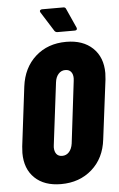

<svg xmlns="http://www.w3.org/2000/svg" viewBox="-60 -924 602 973"><g transform="rotate(-5 241.5 -437.5)"><path d="M29 -166Q29 -177 31 -199L68 -501Q80 -596 142.5 -652Q205 -708 299 -708Q384 -708 433.5 -661Q483 -614 483 -533Q483 -523 481 -501L443 -199Q432 -104 368.5 -48Q305 8 211 8Q126 8 77.5 -38.5Q29 -85 29 -166ZM282 -192 320 -508Q321 -513 321 -521Q321 -542 311 -554Q301 -566 282 -566Q261 -566 247 -550Q233 -534 230 -508L191 -192L190 -181Q190 -159 200 -146.5Q210 -134 229 -134Q250 -134 264 -149.5Q278 -165 282 -192ZM359 -770Q359 -761 347 -761H259Q251 -761 245 -768L182 -868Q180 -872 180 -874Q180 -878 183.5 -880.5Q187 -883 192 -883H300Q310 -883 313 -875L358 -775Q359 -773 359 -770Z"/></g></svg>

Font: Barlow Condensed ExtraBold
Style: Italic
Weight: 800
Width: 3
Italic angle: -7°
Designer: Jeremy Tribby
Foundry: Tribby Type
Version: Version 1.408